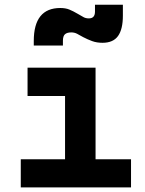

<svg xmlns="http://www.w3.org/2000/svg" viewBox="-20 -810 626 830"><path d="M69.8 0V-121.6H261.2V-395H99.1V-517.6H393.1V-121.6H546.4V0ZM126 -613.3V-632.8Q126 -775.4 240.7 -775.4Q263.2 -775.4 279.5 -768.8Q295.9 -762.2 317.4 -749.5Q332 -741.2 341.3 -735.8Q350.6 -730.5 364.3 -730.5Q390.6 -730.5 390.6 -759.8V-789.6H511.2V-742.2Q511.2 -683.6 490.2 -654.3Q469.2 -625 423.3 -625Q398.4 -625 378.4 -632.3Q358.4 -639.6 339.8 -649.4Q324.2 -658.2 313 -664.1Q301.8 -669.9 288.1 -669.9Q270 -669.9 261 -662.1Q252 -654.3 252 -633.8V-613.3Z"/></svg>

Font: Caskaydia Cove
Style: Bold
Weight: 700
Monospace: yes
Designer: Aaron Bell
Foundry: Saja Typeworks
Version: Version 4.300; ttfautohint (v1.8.3)